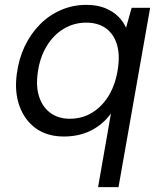

<svg xmlns="http://www.w3.org/2000/svg" viewBox="-20 -549 662 789"><path d="M383 220 436 -83Q404 -38 354.5 -13Q305 12 243 12Q174 12 127.5 -21.5Q81 -55 60 -113.5Q39 -172 49 -245Q57 -307 81.5 -358.5Q106 -410 144 -448.5Q182 -487 231 -508Q280 -529 334 -529Q380 -529 412.5 -515.5Q445 -502 466 -481Q487 -460 498 -435L521 -517H597L467 220ZM267 -61Q319 -61 361 -87.5Q403 -114 430 -161.5Q457 -209 465 -271Q473 -328 459.5 -369.5Q446 -411 414 -433.5Q382 -456 334 -456Q284 -456 241.5 -430.5Q199 -405 171 -358Q143 -311 135 -249Q127 -192 141.5 -149.5Q156 -107 188.5 -84Q221 -61 267 -61Z"/></svg>

Font: DM Sans 11pt
Style: Italic
Weight: 400
Italic angle: -10°
Version: Version 4.004;gftools[0.9.30]